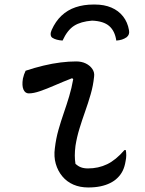

<svg xmlns="http://www.w3.org/2000/svg" viewBox="-20 -813 640 847"><path d="M93 -501Q132 -514 171.5 -523.5Q211 -533 247.5 -537.5Q284 -542 316 -542Q340 -542 358.5 -533Q377 -524 387.5 -508.5Q398 -493 395 -474Q391 -435 380 -397Q369 -359 355.5 -321Q342 -283 330.5 -245.5Q319 -208 313 -170Q310 -146 310 -127Q310 -108 313 -90Q324 -80 337 -75Q350 -70 368 -70Q414 -70 452.5 -88.5Q491 -107 529 -151H535Q537 -140 537 -128Q537 -116 534 -102Q530 -77 521 -59Q512 -41 497 -27Q485 -15 466 -5.5Q447 4 423 9Q399 14 369 14Q333 14 304 1.5Q275 -11 255 -35Q235 -59 226 -90.5Q217 -122 222 -159Q227 -202 238 -240.5Q249 -279 261.5 -315Q274 -351 285 -387.5Q296 -424 303 -464L298 -468Q257 -452 221.5 -436.5Q186 -421 157 -411Q128 -401 107 -401Q91 -401 83.5 -418Q76 -435 81 -466Q83 -475 86 -484Q89 -493 93 -501ZM386 -722Q336 -718 306.5 -699Q277 -680 256 -634Q242 -635 230.5 -638Q219 -641 210 -647Q204 -652 203.5 -661Q203 -670 208 -681Q225 -719 251.5 -744Q278 -769 313.5 -781Q349 -793 392 -793H399Q440 -793 471.5 -779.5Q503 -766 523 -740.5Q543 -715 549 -680Q551 -670 548.5 -662.5Q546 -655 539 -649Q529 -642 518 -638.5Q507 -635 493 -634Q487 -676 462 -698Q437 -720 386 -722Z"/></svg>

Font: Rec Mono Duotone
Style: Italic
Weight: 400
Italic angle: -10°
Monospace: yes
Version: Version 1.085; ttfautohint (v1.8.4.7-5d5b)